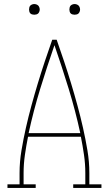

<svg xmlns="http://www.w3.org/2000/svg" viewBox="-20 -932 540 952"><path d="M17 0V-18H77V-74Q77 -130 86.5 -186.5Q96 -243 108.5 -298.5Q121 -354 136 -409Q151 -464 167.5 -518.5Q184 -573 202 -627Q220 -681 239 -735H261Q280 -681 298 -627Q316 -573 332.5 -518.5Q349 -464 364 -409Q379 -354 391.5 -298.5Q404 -243 413.5 -186.5Q423 -130 423 -74V-18H483V0H343V-18H403V-74Q403 -119 396.5 -164Q390 -209 381 -254H119Q110 -209 103.5 -164Q97 -119 97 -74V-18H157V0ZM378 -272Q354 -383 320.5 -492Q287 -601 250 -708Q213 -601 179.5 -492Q146 -383 122 -272ZM350 -859Q345 -859 339.5 -860.5Q334 -862 330.5 -865.5Q327 -869 325.5 -874.5Q324 -880 324 -885Q324 -890 325.5 -895.5Q327 -901 330.5 -904.5Q334 -908 339.5 -910Q345 -912 350 -912Q355 -912 360.5 -910Q366 -908 369.5 -904.5Q373 -901 375 -895.5Q377 -890 377 -885Q377 -880 375 -874.5Q373 -869 369.5 -865.5Q366 -862 360.5 -860.5Q355 -859 350 -859ZM150 -859Q145 -859 139.5 -860.5Q134 -862 130.5 -865.5Q127 -869 125.5 -874.5Q124 -880 124 -885Q124 -890 125.5 -895.5Q127 -901 130.5 -904.5Q134 -908 139.5 -910Q145 -912 150 -912Q155 -912 160.5 -910Q166 -908 169.5 -904.5Q173 -901 175 -895.5Q177 -890 177 -885Q177 -880 175 -874.5Q173 -869 169.5 -865.5Q166 -862 160.5 -860.5Q155 -859 150 -859Z"/></svg>

Font: Iosevka Curly Slab Thin
Style: Regular
Weight: 100
Monospace: yes
Designer: Belleve Invis
Foundry: Belleve Invis
Version: Version 22.1.2; ttfautohint (v1.8.4)